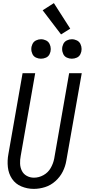

<svg xmlns="http://www.w3.org/2000/svg" viewBox="-20 -1205 545 1233"><path d="M243 -828Q227 -828 211.5 -835Q196 -842 188.5 -857.5Q181 -873 181 -890Q181 -907 188.5 -922.5Q196 -938 211.5 -945.5Q227 -953 243 -953Q260 -953 275.5 -945.5Q291 -938 298.5 -922.5Q306 -907 306 -890Q306 -873 298.5 -857.5Q291 -842 275.5 -835Q260 -828 243 -828ZM441 -828Q425 -828 409.5 -835Q394 -842 386.5 -857.5Q379 -873 379 -890Q379 -907 386.5 -922.5Q394 -938 409.5 -945.5Q425 -953 441 -953Q458 -953 473.5 -945.5Q489 -938 496.5 -922.5Q504 -907 504 -890Q504 -873 496.5 -857.5Q489 -842 473.5 -835Q458 -828 441 -828ZM197 8Q155 8 117 -8Q79 -24 57 -57Q35 -90 30.5 -132Q26 -174 34 -216L125 -735H206L113 -204Q108 -179 109 -154Q110 -129 120.5 -108Q131 -87 152 -75.5Q173 -64 198 -64Q230 -64 259.5 -80.5Q289 -97 305.5 -126Q322 -155 328 -186L424 -735H505L406 -174Q400 -137 383 -103Q366 -69 336 -42Q306 -15 269.5 -3.5Q233 8 197 8ZM372 -984 254 -1139 326 -1185 431 -1021Z"/></svg>

Font: Iosevka SS08
Style: Italic
Weight: 400
Italic angle: -10°
Monospace: yes
Designer: Belleve Invis
Foundry: Belleve Invis
Version: 2.1.0; ttfautohint (v1.8.2)